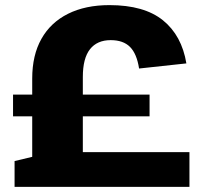

<svg xmlns="http://www.w3.org/2000/svg" viewBox="-20 -731 793 751"><path d="M106 -424Q106 -515 142 -579Q178 -643 246 -677Q314 -711 408 -711Q544 -711 617.5 -651.5Q691 -592 709 -483L524 -463Q515 -521 488.5 -547.5Q462 -574 413 -574Q360 -574 332 -538.5Q304 -503 304 -430V0H106ZM37 -101 108 -118 231 -136H721V0H37ZM31 -361H565V-276H31Z"/></svg>

Font: Pathway Extreme ExtraBold
Style: Regular
Weight: 800
Designer: Eduardo Rodriguez Tunni
Foundry: Eduardo Rodriguez Tunni
Version: Version 1.001;gftools[0.9.26]